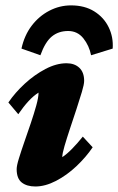

<svg xmlns="http://www.w3.org/2000/svg" viewBox="-20 -675 433 703"><path d="M109.4 7.8Q78.1 7.8 59.6 -6.8Q41 -21.5 41 -55.7Q41 -68.4 49.3 -95.2Q57.6 -122.1 69.3 -155.8Q81.1 -189.5 92.8 -224.1Q104.5 -258.8 112.8 -288.6Q121.1 -318.4 121.1 -335.9Q102.5 -324.2 84.5 -304.7Q66.4 -285.2 46.9 -256.8L10.7 -299.8Q35.2 -335.9 70.8 -368.7Q106.4 -401.4 146.5 -422.4Q186.5 -443.4 223.6 -443.4Q252.9 -443.4 270.5 -426.8Q288.1 -410.2 288.1 -378.9Q288.1 -366.2 279.8 -338.4Q271.5 -310.5 259.8 -274.9Q248 -239.3 236.3 -204.1Q224.6 -168.9 216.3 -140.6Q208 -112.3 208 -99.6Q225.6 -111.3 244.6 -130.9Q263.7 -150.4 283.2 -174.8L319.3 -135.7Q294.9 -99.6 259.8 -66.4Q224.6 -33.2 185.1 -12.7Q145.5 7.8 109.4 7.8ZM127.9 -472.7 58.6 -497.1Q69.3 -545.9 96.2 -581.1Q123 -616.2 160.6 -635.7Q198.2 -655.3 240.2 -655.3Q290 -655.3 325.2 -633.3Q360.4 -611.3 377.9 -575.2Q395.5 -539.1 392.6 -497.1L313.5 -472.7Q306.6 -507.8 285.2 -534.7Q263.7 -561.5 229.5 -561.5Q194.3 -561.5 169.9 -541.5Q145.5 -521.5 127.9 -472.7Z"/></svg>

Font: Crimson Pro Black
Style: Italic
Weight: 900
Italic angle: -12°
Designer: Jacques Le Bailly
Foundry: Baron von Fonthausen
Version: Version 1.003